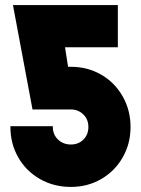

<svg xmlns="http://www.w3.org/2000/svg" viewBox="-20 -726 554 756"><path d="M21 -226V-229H188V-226Q188 -196 208.5 -176.5Q229 -157 259 -157Q289 -157 308.5 -176.5Q328 -196 328 -226Q328 -256 308 -275.5Q288 -295 259 -295H108L31 -706H444V-540H236L248 -463H259Q325 -463 378.5 -432Q432 -401 463 -346.5Q494 -292 494 -226Q494 -160 463 -106Q432 -52 378.5 -21Q325 10 259 10Q192 10 137.5 -21Q83 -52 52 -106Q21 -160 21 -226Z"/></svg>

Font: Lineal Heavy
Style: Regular
Weight: 900
Designer: Created by Frank Adebiaye with contributions from Anton Moglia & Ariel Martín Pérez
Created by Frank ADEBIAYE with FontF
Foundry: Velvetyne Type Foundry
Version: Version 2.000